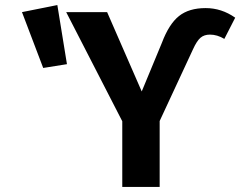

<svg xmlns="http://www.w3.org/2000/svg" viewBox="-20 -740 951 760"><path d="M207 -720 245 -486 151 -471 67 -692ZM464 0V-260L242 -692H404L541 -378L621 -571Q649 -645 688.5 -676.5Q728 -708 794 -708Q857 -708 911 -670L868 -586Q840 -603 811 -603Q788 -603 773.5 -590.5Q759 -578 744 -545L612 -261V0Z"/></svg>

Font: Fira Sans SemiBold
Style: Regular
Weight: 600
Designer: bBox Type GmbH & Carrois Corporate GbR & Edenspiekermann AG
Foundry: bBox Type GmbH & Carrois Corporate GbR & Edenspiekermann AG
Version: Version 4.301;PS 004.301;hotconv 1.0.88;makeotf.lib2.5.64775